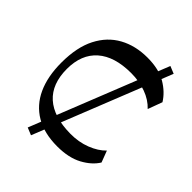

<svg xmlns="http://www.w3.org/2000/svg" viewBox="-242 -933 1138 1138"><g transform="rotate(45 327.5 -363.5)"><path d="M219 73.6 172.6 54.6 512.8 -801.1 559.3 -782.1ZM375.5 10.5Q265.7 10.5 191.6 -33.4Q117.4 -77.3 79.5 -159.7Q41.6 -242.1 41.6 -358.5Q41.6 -487.5 84.9 -571.9Q128.2 -656.4 204.8 -698.4Q281.4 -740.5 381.5 -740.5Q477.6 -740.5 538.1 -704.8Q598.6 -669.1 631.5 -616L598.1 -525.5Q560.6 -565.7 503.2 -586.5Q445.9 -607.2 378.1 -607.2Q239.4 -607.2 165.3 -542.1Q91.1 -476.9 91.1 -355.1Q91.1 -229.6 163.6 -164.4Q236 -99.2 376.5 -97.8Q447.3 -97.1 506.4 -120.2Q565.6 -143.3 601.2 -180.4L628.7 -107.9Q598.2 -58.2 534.7 -23.8Q471.1 10.5 375.5 10.5Z"/></g></svg>

Font: Savate ExtraLight
Style: Regular
Weight: 200
Designer: Max Esnée
Foundry: Plomb Type
Version: Version 2.000